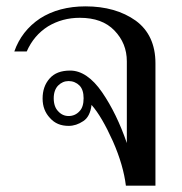

<svg xmlns="http://www.w3.org/2000/svg" viewBox="-20 -584 572 604"><path d="M335 -140C358 -88 371 -41 376 0C376 0 469 0 469 0C469 0 469 -385 469 -385C469 -444 448 -489 407 -519C365 -549 312 -564 249 -564C193 -564 145 -551 106 -526C67 -500 40 -465 25 -422C25 -422 64 -422 64 -422C79 -456 101 -482 131 -501C161 -519 194 -528 231 -528C278 -528 314 -515 340 -488C366 -461 379 -429 379 -391C379 -391 379 -134 379 -134C358 -195 332 -249 301 -294C270 -339 236 -362 201 -362C172 -362 151 -354 136 -337C121 -320 114 -299 114 -274C114 -249 122 -229 137 -213C152 -196 171 -188 196 -188C212 -188 227 -193 242 -203C256 -212 265 -229 268 -254C290 -229 312 -191 335 -140ZM230 -234C221 -224 209 -219 196 -219C183 -219 172 -224 163 -234C154 -243 149 -257 149 -275C149 -292 154 -306 163 -315C172 -324 183 -329 196 -329C209 -329 221 -324 230 -315C239 -306 243 -292 243 -275C243 -257 239 -243 230 -234Z"/></svg>

Font: BUSH 25 TRIRONG
Style: Regular
Weight: 400
Designer: Katatrad Team
Foundry: CadsonDemak